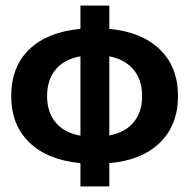

<svg xmlns="http://www.w3.org/2000/svg" viewBox="-20 -602 675 685"><path d="M267 63V-20Q150 -31 85 -93.5Q20 -156 20 -259Q20 -364 84.5 -426Q149 -488 267 -499V-582H370V-499Q486 -488 550.5 -425.5Q615 -363 615 -259Q615 -156 550.5 -93Q486 -30 370 -20V63ZM267 -118V-401Q210 -391 179 -354.5Q148 -318 148 -259Q148 -201 179 -164.5Q210 -128 267 -118ZM487 -259Q487 -317 456.5 -353.5Q426 -390 370 -401V-119Q426 -129 456.5 -165.5Q487 -202 487 -259Z"/></svg>

Font: Non Bureau Medium
Style: Regular
Weight: 500
Designer: Jona Saucedo
Foundry: Non Foundry
Version: Version 1.000; ttfautohint (v1.8.4)